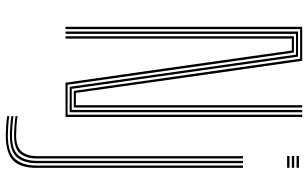

<svg xmlns="http://www.w3.org/2000/svg" viewBox="-216 -624 1042 649"><g transform="rotate(90 304.5 -299.0)"><path d="M70 0V-800H185L231.2 -476.8L293.5 -35H335V-479.8V-800H343V-479.8V-28H286.8L178 -793H78V0ZM86 0V-340.8V-786H171L279.8 -21H351V-479.8V-800H359V-479.8V-14H273L164.2 -779H94V-340.8V0ZM102 0V-340.8V-772H157.2L266 -7H367V-800H375V0H259L209.8 -344L150.2 -765H110V-340.8V0ZM506.8 -781V-789H546.8V-781ZM506.8 -749V-757H546.8V-749ZM506.8 -765V-773H546.8V-765ZM437 202Q425.2 202 403.8 200.6Q382.2 199.2 372 197V190Q383 192.2 404.6 193.6Q426.2 195 437 195Q496 195 517.5 169.6Q539 144.2 539 98V-600H547V98Q547 153.8 521 177.9Q495 202 437 202ZM437 188Q424.2 188 403.1 186.4Q382 184.8 372 183V176Q383.2 177.8 403.9 179.4Q424.5 181 437 181Q488.2 181 505.8 157.9Q523.2 134.8 523.2 97.8V-600H531.2V97.8Q531.2 140.2 511.2 164.1Q491.2 188 437 188ZM437 174Q424.2 174 403.6 172.4Q383 170.8 372 169V162Q383.8 164.5 404.8 165.8Q425.8 167 437 167Q477.2 167 492.2 147.8Q507.2 128.5 507.2 97.5V-600H515.2V97.5Q515.2 132.5 498.5 153.2Q481.8 174 437 174Z"/></g></svg>

Font: Big Shoulders Inline Text Thin Thin
Style: Regular
Weight: 250
Version: Version 2.002